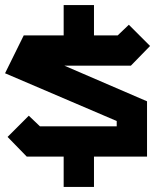

<svg xmlns="http://www.w3.org/2000/svg" viewBox="-42 -620 614 760"><path d="M210 -600H330V-480H424L468 -522L552 -438L476 -360H213L540 -219V0H330V120H210V0H64L-12 -78L72 -162L116 -120H420V-141L-22 -330L52 -480H210Z"/></svg>

Font: SOV_raksil
Style: bold
Weight: 700
Version: Version 1.00